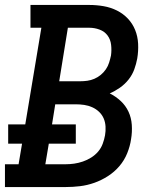

<svg xmlns="http://www.w3.org/2000/svg" viewBox="-27 -755 647 775"><path d="M-7 0V-92H48L62 -175H6V-253H75L140 -643H96V-735H333Q363 -735 391.5 -730Q420 -725 445 -712.5Q470 -700 489 -680Q508 -660 518.5 -634Q529 -608 530.5 -578.5Q532 -549 527 -519Q523 -497 515 -475Q507 -453 492 -434Q477 -415 457 -401Q437 -387 416 -378Q440 -366 460 -347.5Q480 -329 491.5 -304.5Q503 -280 505 -251Q507 -222 502 -193Q498 -165 486.5 -136.5Q475 -108 455 -84.5Q435 -61 408.5 -44Q382 -27 353.5 -17Q325 -7 296 -3.5Q267 0 238 0ZM297 -427Q311 -427 325.5 -429Q340 -431 354 -437Q368 -443 380 -453Q392 -463 400.5 -475.5Q409 -488 413.5 -502.5Q418 -517 421 -531Q424 -552 421.5 -574Q419 -596 407 -612Q395 -628 375 -635.5Q355 -643 333 -643H247L212 -427ZM156 -92H238Q255 -92 272.5 -94.5Q290 -97 307.5 -103Q325 -109 341 -119Q357 -129 369 -143Q381 -157 387.5 -174.5Q394 -192 397 -209Q400 -226 399 -244Q398 -262 391.5 -277Q385 -292 373 -303.5Q361 -315 345.5 -322Q330 -329 313 -331.5Q296 -334 278 -334H196L183 -253H279V-175H170Z"/></svg>

Font: Iosevka Slab SmBdExObl
Style: Regular
Weight: 600
Width: 7
Italic angle: -9°
Monospace: yes
Designer: Belleve Invis
Foundry: Belleve Invis
Version: Version 11.1.0; ttfautohint (v1.8.3)